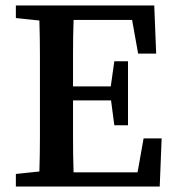

<svg xmlns="http://www.w3.org/2000/svg" viewBox="-20 -682 641 702"><path d="M571 -176 564 0H38V-46L124 -55Q126 -118 126 -181.5Q126 -245 126 -310V-352Q126 -416 126 -479.5Q126 -543 124 -607L38 -616V-662H544L551 -486H485L463 -609H249Q247 -549 247 -488.5Q247 -428 247 -366H385L398 -458H448V-224H398L386 -315H247Q247 -245 247 -180Q247 -115 249 -52H483L505 -176Z"/></svg>

Font: Source Serif Pro Semibold
Style: Regular
Weight: 600
Designer: Frank Grießhammer
Foundry: Adobe Systems Incorporated
Version: Version 1.014;PS Version 1.0;hotconv 1.0.73;makeotf.lib2.5.5